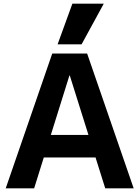

<svg xmlns="http://www.w3.org/2000/svg" viewBox="-20 -1020 755 1040"><path d="M11 0 263 -730H452L704 0H550L358 -611H356L165 0ZM158 -167V-289H558V-167ZM422 -780H292L372 -1000H542Z"/></svg>

Font: M PLUS 1
Style: Bold
Weight: 700
Designer: Coji Morishita
Foundry: UNDERFOREST DESIGN
Version: Version 1.001